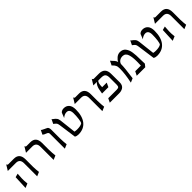

<svg xmlns="http://www.w3.org/2000/svg" viewBox="339 -1703 2963 2963"><g transform="rotate(-45 1821.0 -221.5)"><path d="M120 -434H239Q361 -434 361 -298V-134Q363 -66 370 -16L302 13V-273Q302 -366 216 -366H40L95 -456Q100 -434 120 -434ZM118 -229Q117 -212 115 -181.5Q113 -151 112 -132Q111 -113 112 -81.5Q113 -50 118 -16L48 13L58 -213Z M517 -434H598Q720 -434 720 -298V-151Q722 -67 729 -16L661 13V-273Q661 -366 575 -366H437L492 -456Q498 -434 517 -434Z M898 -424Q904 -421 922 -413Q940 -405 946 -400.5Q952 -396 958.5 -381Q965 -366 965 -342V-151Q967 -67 974 -16L906 13V-298Q906 -313 905 -322Q904 -331 896.5 -338Q889 -345 885.5 -347Q882 -349 864 -356.5Q846 -364 837 -368Q819 -378 814 -384L849 -456Q850 -454 850.5 -452.5Q851 -451 852.5 -449.5Q854 -448 855.5 -447Q857 -446 859.5 -444Q862 -442 864 -441Q866 -440 870.5 -438Q875 -436 878 -434.5Q881 -433 887 -429.5Q893 -426 898 -424Z M1335 -441Q1389 -441 1421.5 -404.5Q1454 -368 1454 -294Q1454 -149 1391 -70.5Q1328 8 1211 8Q1173 8 1147 -9L1107 -298Q1103 -326 1095.5 -340Q1088 -354 1071 -366.5Q1054 -379 1049 -384L1084 -456Q1088 -446 1107 -433.5Q1126 -421 1144 -399.5Q1162 -378 1166 -342L1197 -68Q1222 -62 1250 -62Q1326 -62 1360 -85Q1373 -100 1380.5 -156.5Q1388 -213 1388 -275Q1388 -368 1323 -368Q1277 -368 1233 -329L1266 -413Q1291 -441 1335 -441Z M1581 -434H1662Q1784 -434 1784 -298V-151Q1786 -67 1793 -16L1725 13V-273Q1725 -366 1639 -366H1501L1556 -456Q1562 -434 1581 -434Z M2228 -298Q2229 -243 2229 -112Q2229 -78 2217 -54.5Q2205 -31 2185.5 -19.5Q2166 -8 2146 -3Q2126 2 2104 2H1898L1930 -64H2114Q2147 -64 2158.5 -76Q2170 -88 2170 -121V-273Q2170 -320 2151.5 -343Q2133 -366 2074 -366H2018Q1985 -354 1984 -251H2084L2052 -183H1914Q1923 -240 1928.5 -266Q1934 -292 1948 -321Q1962 -350 1984 -366H1907L1962 -456Q1967 -434 1987 -434H2096Q2228 -434 2228 -298Z M2704 -147Q2704 -97 2707 -42L2672 2H2486L2519 -64H2642Q2644 -112 2644 -153Q2644 -201 2640 -236Q2636 -271 2626 -303Q2616 -335 2595.5 -351.5Q2575 -368 2545 -368Q2506 -368 2479 -349.5Q2452 -331 2442 -299V-295Q2442 -220 2414 -16L2347 13Q2381 -149 2381 -262Q2381 -285 2378 -302Q2375 -319 2367 -332.5Q2359 -346 2355 -352Q2351 -358 2338.5 -370Q2326 -382 2324 -384L2359 -456Q2363 -446 2378 -432Q2393 -418 2409.5 -397.5Q2426 -377 2434 -351Q2447 -383 2482.5 -412Q2518 -441 2560 -441Q2591 -441 2614.5 -430.5Q2638 -420 2653.5 -399.5Q2669 -379 2679.5 -354Q2690 -329 2695 -293.5Q2700 -258 2702 -224.5Q2704 -191 2704 -147Z M3053 -441Q3107 -441 3139.5 -404.5Q3172 -368 3172 -294Q3172 -149 3109 -70.5Q3046 8 2929 8Q2891 8 2865 -9L2825 -298Q2821 -326 2813.5 -340Q2806 -354 2789 -366.5Q2772 -379 2767 -384L2802 -456Q2806 -446 2825 -433.5Q2844 -421 2862 -399.5Q2880 -378 2884 -342L2915 -68Q2940 -62 2968 -62Q3044 -62 3078 -85Q3091 -100 3098.5 -156.5Q3106 -213 3106 -275Q3106 -368 3041 -368Q2995 -368 2951 -329L2984 -413Q3009 -441 3053 -441Z M3332 -434H3451Q3573 -434 3573 -298V-134Q3575 -66 3582 -16L3514 13V-273Q3514 -366 3428 -366H3252L3307 -456Q3312 -434 3332 -434ZM3330 -229Q3329 -212 3327 -181.5Q3325 -151 3324 -132Q3323 -113 3324 -81.5Q3325 -50 3330 -16L3260 13L3270 -213Z"/></g></svg>

Font: Bellefair
Style: Regular
Weight: 400
Designer: Nick Shinn, Liron Lavi Turkenic
Foundry: Shinntype
Version: Version 1.003;PS 001.003;hotconv 1.0.88;makeotf.lib2.5.64775